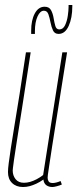

<svg xmlns="http://www.w3.org/2000/svg" viewBox="-20 -740 310 770"><path d="M72 10Q45 10 28.5 -6Q12 -22 12 -50Q12 -63 15 -86Q18 -109 23.5 -146Q29 -183 38 -236.5Q47 -290 58.5 -362.5Q70 -435 84 -530H103Q82 -394 68.5 -307Q55 -220 47 -170.5Q39 -121 36 -98Q33 -75 32 -67.5Q31 -60 31 -56Q31 -36 42.5 -21.5Q54 -7 76 -7Q88 -7 100.5 -10.5Q113 -14 126.5 -21Q140 -28 153 -38L230 -530H249Q227 -389 212 -297.5Q197 -206 189 -152.5Q181 -99 177 -73.5Q173 -48 172 -39Q171 -30 171 -27Q171 -19 175 -12.5Q179 -6 192 -6Q197 -6 205.5 -8Q214 -10 223 -14L228 0Q219 4 207.5 7Q196 10 190 10Q176 10 166 3Q156 -4 154 -20Q140 -10 126 -3.5Q112 3 99 6.5Q86 10 72 10ZM105 -604Q105 -606 105 -607.5Q105 -609 105 -610.5Q105 -612 105 -614Q105 -616 105 -617Q105 -659 119.5 -686Q134 -713 159 -713Q177 -713 184.5 -699.5Q192 -686 195 -667.5Q198 -649 202 -635.5Q206 -622 218 -622Q233 -622 241 -639Q249 -656 252 -677.5Q255 -699 255 -712Q255 -714 255 -716Q255 -718 255 -720H270Q270 -719 270 -718Q270 -717 270 -715Q270 -668 255.5 -636Q241 -604 215 -604Q199 -604 192.5 -618Q186 -632 182.5 -650.5Q179 -669 174 -683Q169 -697 156 -697Q141 -697 130.5 -674Q120 -651 120 -614Q120 -613 120 -611.5Q120 -610 120 -609Q120 -608 120 -606.5Q120 -605 120 -604Z"/></svg>

Font: Georama
Style: Italic
Weight: 400
Width: 2
Italic angle: -9°
Designer: Jean-Baptiste Levee
Foundry: Production Type
Version: Version 1.000